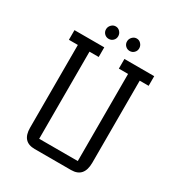

<svg xmlns="http://www.w3.org/2000/svg" viewBox="-206 -1034 1093 1172"><g transform="rotate(30 341.0 -448.0)"><path d="M212 0Q123 0 123 -99V-682H60V-750H270V-682H205V-68H477V-682H412V-750H622V-682H559V-104Q559 0 469 0ZM267.5 -896Q285 -896 297.5 -882.5Q310 -869 310 -851Q310 -833 297.5 -820.5Q285 -808 267 -808Q249 -808 236.5 -820.5Q224 -833 224 -851Q224 -869 237 -882.5Q250 -896 267.5 -896ZM415.5 -896Q433 -896 445.5 -882.5Q458 -869 458 -851Q458 -833 445.5 -820.5Q433 -808 415 -808Q397 -808 384.5 -820.5Q372 -833 372 -851Q372 -869 385 -882.5Q398 -896 415.5 -896Z"/></g></svg>

Font: Kelly Slab
Style: Regular
Weight: 400
Designer: Denis Masharov
Foundry: Denis Masharov
Version: Version 1.001